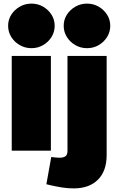

<svg xmlns="http://www.w3.org/2000/svg" viewBox="-20 -835 656 1064"><path d="M45 0V-525H262V0ZM154 -568Q119 -568 89.5 -585Q60 -602 42.5 -630Q25 -658 25 -692Q25 -726 42.5 -753.5Q60 -781 89.5 -798Q119 -815 154 -815Q190 -815 219 -798Q248 -781 265.5 -753.5Q283 -726 283 -692Q283 -658 265.5 -630Q248 -602 219 -585Q190 -568 154 -568ZM389 209Q355 209 324 204Q293 199 262 192L237 186L264 35L272 36Q280 37 290 38Q300 39 311 39Q331 39 342.5 31Q354 23 354 1V-525H571V24Q571 113 522.5 161Q474 209 389 209ZM462 -568Q427 -568 397.5 -585Q368 -602 350.5 -630Q333 -658 333 -692Q333 -726 350.5 -753.5Q368 -781 397.5 -798Q427 -815 462 -815Q498 -815 527 -798Q556 -781 573.5 -753.5Q591 -726 591 -692Q591 -658 573.5 -630Q556 -602 527 -585Q498 -568 462 -568Z"/></svg>

Font: REM Medium Black
Style: Regular
Weight: 900
Version: Version 1.005;gftools[0.9.28]